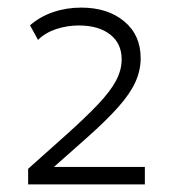

<svg xmlns="http://www.w3.org/2000/svg" viewBox="-20 -846 452 505"><path d="M54 -361V-402L157 -494Q206.5 -538.5 238.2 -572Q270 -605.5 285 -633.5Q300 -661.5 300 -690Q300 -731.5 269.8 -755.2Q239.5 -779 187 -779Q156.5 -779 127.8 -769.5Q99 -760 80 -741L59 -779.5Q85.5 -802.5 120 -814.2Q154.5 -826 194 -826Q263 -826 306.5 -790Q350 -754 350 -693Q350 -660.5 335.8 -629.5Q321.5 -598.5 290.5 -563.8Q259.5 -529 210 -485L122 -407H361V-361Z"/></svg>

Font: Geologica Cursive Thin
Style: Regular
Weight: 250
Designer: Sindre Bremnes, Frode Helland
Foundry: Monokrom Skriftforlag AS
Version: Version 1.010;gftools[0.9.28]